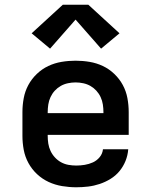

<svg xmlns="http://www.w3.org/2000/svg" viewBox="-20 -785 640 813"><path d="M303 8Q273 8 243 3Q213 -2 186 -14.5Q159 -27 137 -47.5Q115 -68 100.5 -94.5Q86 -121 80.5 -150.5Q75 -180 75 -210V-310Q75 -340 80.5 -369.5Q86 -399 100 -425Q114 -451 136 -472Q158 -493 184.5 -505.5Q211 -518 240.5 -523Q270 -528 300 -528Q330 -528 359.5 -523Q389 -518 415.5 -505.5Q442 -493 464 -472Q486 -451 500 -425Q514 -399 519.5 -369.5Q525 -340 525 -310V-214H182V-210Q182 -193 184.5 -177Q187 -161 194 -146Q201 -131 212.5 -118.5Q224 -106 238.5 -98Q253 -90 269.5 -87Q286 -84 303 -84Q321 -84 339 -87Q357 -90 373.5 -97.5Q390 -105 402 -119.5Q414 -134 416 -153H523Q521 -127 511.5 -103.5Q502 -80 486 -60.5Q470 -41 448 -27.5Q426 -14 402 -6Q378 2 353 5Q328 8 303 8ZM418 -306V-310Q418 -326 415.5 -342.5Q413 -359 406 -374Q399 -389 388 -401Q377 -413 363 -421Q349 -429 332.5 -432.5Q316 -436 300 -436Q284 -436 267.5 -432.5Q251 -429 237 -421Q223 -413 212 -401Q201 -389 194 -374Q187 -359 184.5 -342.5Q182 -326 182 -310V-306ZM192 -579 114 -644 246 -765H354L486 -644L408 -579L300 -702Z"/></svg>

Font: Iosevka Custom SmBdEx
Style: Regular
Weight: 600
Width: 7
Monospace: yes
Designer: Belleve Invis
Foundry: Belleve Invis
Version: Version 11.2.4; ttfautohint (v1.8.4)